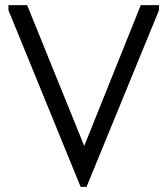

<svg xmlns="http://www.w3.org/2000/svg" viewBox="-20 -720 654 750"><path d="M13 -680V-700H86L309 -150L530 -700H601V-680L318 10H295Z"/></svg>

Font: Tilda Sans
Style: Regular
Weight: 400
Designer: ParaType Ltd
Foundry: ParaType Ltd
Version: Version 1.009